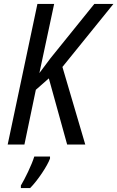

<svg xmlns="http://www.w3.org/2000/svg" viewBox="-20 -734 596 975"><path d="M19 0H104L162 -278L228 -336L321 0H413L297 -394L556 -714H459L237 -439L180 -363L255 -714H170ZM86 221H133C171 183 221 108 234 71V61H154C141 104 106 175 86 208Z"/></svg>

Font: Noto Sans Display SemiCondensed
Style: Italic
Weight: 400
Width: 4
Italic angle: -12°
Designer: Monotype Design Team
Foundry: Monotype Imaging Inc.
Version: Version 1.900